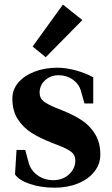

<svg xmlns="http://www.w3.org/2000/svg" viewBox="-20 -820 499 857"><path d="M47 -41.8 53.8 -150.8H92.6L107.6 -95.2Q117 -59.4 147.5 -37.6Q178 -15.8 218 -15.8Q259.8 -15.8 288 -41.6Q316.2 -67.4 316.2 -104Q316.2 -128.6 297.7 -142.5Q279.2 -156.4 240.2 -171.4L207.8 -184.2Q156.8 -204.4 120.7 -227.1Q84.6 -249.8 59.9 -287.2Q35.2 -324.6 35.2 -380Q35.2 -420 61.5 -451.1Q87.8 -482.2 133.8 -500Q179.8 -517.8 236 -517.8Q274.2 -517.8 318.6 -505.7Q363 -493.6 396.2 -475V-358.2H357L341 -414.8Q332 -446 304.7 -465.1Q277.4 -484.2 242 -484.2Q205.6 -484.2 181.2 -461.7Q156.8 -439.2 156.8 -406Q156.8 -381.8 174.8 -367.7Q192.8 -353.6 230.8 -338.2L261.8 -325.8Q311.2 -305.6 345.6 -282.9Q380 -260.2 403.9 -222.5Q427.8 -184.8 427.8 -130Q427.8 -87.4 401 -53.6Q374.2 -19.8 327.7 -1Q281.2 17.8 224 17.8Q163.2 17.8 113.5 1.1Q63.8 -15.6 47 -41.8ZM125.6 -612.4 260.8 -799.6 347.6 -730.4 184.2 -564.6Z"/></svg>

Font: Wittgenstein
Style: Regular
Weight: 400
Designer: Jörg Drees
Foundry: Jörg Drees
Version: Version 1.003;Glyphs 3.1.2 (3151)